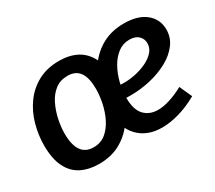

<svg xmlns="http://www.w3.org/2000/svg" viewBox="-107 -752 1089 972"><g transform="rotate(-30 437.5 -266.0)"><path d="M229 11Q172 11 127.5 -11Q83 -33 58.5 -82Q34 -131 34 -208Q34 -271 51 -331Q68 -391 103 -439Q138 -487 190.5 -515Q243 -543 313 -543Q372 -543 415.5 -520.5Q459 -498 484 -450Q509 -402 509 -324Q509 -261 491.5 -201Q474 -141 439.5 -93.5Q405 -46 352.5 -17.5Q300 11 229 11ZM248 -76Q290 -76 319.5 -100.5Q349 -125 368 -163.5Q387 -202 396 -245.5Q405 -289 405 -327Q405 -391 382.5 -423.5Q360 -456 312 -456Q269 -456 239 -432.5Q209 -409 190.5 -371Q172 -333 163 -290.5Q154 -248 154 -209Q154 -144 177 -110Q200 -76 248 -76ZM598 11Q512 11 460 -42.5Q408 -96 408 -208Q408 -272 426.5 -332Q445 -392 480.5 -439.5Q516 -487 569 -515Q622 -543 692 -543Q773 -543 818.5 -506Q864 -469 864 -409Q864 -362 836 -325Q808 -288 761.5 -262.5Q715 -237 657.5 -223.5Q600 -210 540 -210Q527 -210 519.5 -210.5Q512 -211 502 -211L509 -284Q518 -283 527 -282.5Q536 -282 545 -282Q579 -282 614.5 -290Q650 -298 680 -313Q710 -328 728 -349Q746 -370 746 -397Q746 -423 727.5 -440.5Q709 -458 675 -458Q637 -458 607.5 -435.5Q578 -413 557.5 -376.5Q537 -340 526 -296Q515 -252 515 -211Q515 -141 545 -109Q575 -77 625 -77Q656 -77 694.5 -89Q733 -101 775 -124L808 -51Q753 -20 699.5 -4.5Q646 11 598 11Z"/></g></svg>

Font: Bitter Thin SemiBold
Style: Italic
Weight: 600
Italic angle: -9°
Version: Version 2.002